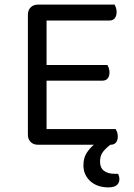

<svg xmlns="http://www.w3.org/2000/svg" viewBox="-20 -628 582 833"><path d="M145 0Q125 0 113 -12Q101 -24 101 -44V-564Q101 -584 113 -596Q125 -608 145 -608H477Q480 -603 483 -594.5Q486 -586 486 -576Q486 -559 478 -549Q470 -539 455 -539H182V-346H446Q449 -341 452 -332.5Q455 -324 455 -314Q455 -297 447 -287.5Q439 -278 424 -278H182V-68H482Q485 -63 488 -55Q491 -47 491 -36Q491 -19 483 -9.5Q475 0 460 0H459Q440 14 427 30.5Q414 47 414 73Q414 100 431 113Q448 126 477 126H492Q498 138 498 149Q498 165 487 175Q476 185 449 185Q427 185 407.5 178.5Q388 172 373.5 159.5Q359 147 350.5 129.5Q342 112 342 89Q342 57 356 35.5Q370 14 387 0H145Z"/></svg>

Font: Baloo 2
Style: Regular
Weight: 400
Designer: Sarang Kulkarni and Ek Type
Foundry: Ek Type
Version: Version 1.640;hotconv 1.0.111;makeotfexe 2.5.65597; ttfautoh